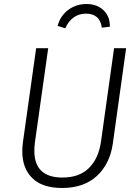

<svg xmlns="http://www.w3.org/2000/svg" viewBox="-20 -925 690 956"><path d="M542 -212Q528 -110 463 -49.5Q398 11 289 11Q191 11 141 -38Q91 -87 91 -171Q91 -192 94 -216L160 -685H220L154 -217Q151 -195 151 -174Q151 -41 291 -41Q375 -41 423 -88.5Q471 -136 483 -221L548 -685H608ZM267 -796Q280 -846 319.5 -875.5Q359 -905 411 -905Q463 -905 495.5 -874Q528 -843 527 -792L487 -787Q478 -857 408 -857Q373 -857 346.5 -838Q320 -819 305 -784Z"/></svg>

Font: Fira Sans Light
Style: Italic
Weight: 300
Italic angle: -8°
Designer: bBox Type GmbH & Carrois Corporate GbR & Edenspiekermann AG
Foundry: bBox Type GmbH & Carrois Corporate GbR & Edenspiekermann AG
Version: Version 4.301